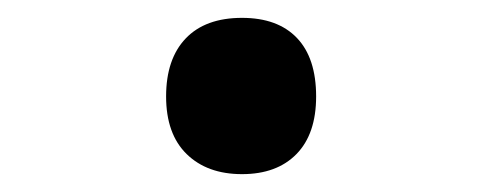

<svg xmlns="http://www.w3.org/2000/svg" viewBox="-20 -447 540 215"><path d="M251 -252Q212 -252 189 -274.5Q166 -297 166 -339Q166 -381 188 -404Q210 -427 251 -427Q291 -427 312.5 -404.5Q334 -382 334 -339Q334 -297 312 -274.5Q290 -252 251 -252Z"/></svg>

Font: Noto Sans Mono ExtraCondensed Black
Style: Regular
Weight: 900
Width: 2
Designer: Monotype Design Team
Foundry: Monotype Imaging Inc.
Version: Version 2.014